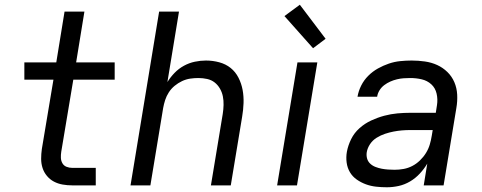

<svg xmlns="http://www.w3.org/2000/svg" viewBox="-20 -784 2040 812"><path d="M286 0Q265 0 245 -3.5Q225 -7 208 -16Q191 -25 178.5 -40Q166 -55 160 -73.5Q154 -92 154 -112.5Q154 -133 157 -154L206 -447H83V-520H218L253 -735H337L302 -520H465V-447H290L239 -142Q237 -129 237.5 -116.5Q238 -104 244 -93.5Q250 -83 261.5 -78.5Q273 -74 286 -74H385V0Z M532 0 653 -735H737L688 -437Q701 -458 718.5 -476Q736 -494 758 -506Q780 -518 804 -523Q828 -528 851 -528Q880 -528 907.5 -520.5Q935 -513 955.5 -496.5Q976 -480 988.5 -455.5Q1001 -431 1006 -404Q1011 -377 1010 -348Q1009 -319 1004 -290L956 0H872L922 -302Q925 -321 925.5 -340Q926 -359 922.5 -376.5Q919 -394 910 -409.5Q901 -425 887.5 -435.5Q874 -446 856 -450Q838 -454 819 -454Q802 -454 784.5 -451.5Q767 -449 750 -441Q733 -433 718.5 -421Q704 -409 694 -393.5Q684 -378 678.5 -361Q673 -344 670 -327L616 0Z M1152 0 1238 -520H1322L1236 0ZM1304 -580 1183 -716 1248 -764 1357 -620Z M1616 8Q1593 8 1570.5 5.5Q1548 3 1527.5 -4.5Q1507 -12 1489 -24.5Q1471 -37 1460 -55.5Q1449 -74 1446 -96.5Q1443 -119 1447 -142Q1452 -169 1465 -195.5Q1478 -222 1500.5 -242Q1523 -262 1550 -274.5Q1577 -287 1605 -294.5Q1633 -302 1661 -304.5Q1689 -307 1716 -307H1823L1828 -339Q1832 -364 1826.5 -388Q1821 -412 1804 -427.5Q1787 -443 1763.5 -448.5Q1740 -454 1715 -454Q1701 -454 1687 -453Q1673 -452 1658.5 -448.5Q1644 -445 1630.5 -439Q1617 -433 1605 -424Q1593 -415 1585 -402Q1577 -389 1575 -375H1492Q1496 -399 1507.5 -422Q1519 -445 1537.5 -463.5Q1556 -482 1578.5 -494.5Q1601 -507 1624.5 -515Q1648 -523 1672.5 -525.5Q1697 -528 1721 -528Q1749 -528 1777 -524Q1805 -520 1829 -509Q1853 -498 1872 -479.5Q1891 -461 1901.5 -436.5Q1912 -412 1913.5 -384Q1915 -356 1910 -327L1856 0H1772L1787 -92Q1774 -70 1755.5 -50Q1737 -30 1714 -16.5Q1691 -3 1666 2.5Q1641 8 1616 8ZM1649 -66Q1668 -66 1687 -69.5Q1706 -73 1723.5 -82Q1741 -91 1756 -105.5Q1771 -120 1781.5 -137Q1792 -154 1797.5 -172.5Q1803 -191 1806 -210L1810 -234H1715Q1697 -234 1679.5 -232.5Q1662 -231 1644 -227.5Q1626 -224 1608 -218Q1590 -212 1573 -201.5Q1556 -191 1545 -174.5Q1534 -158 1531 -140Q1529 -126 1532.5 -113.5Q1536 -101 1545.5 -92Q1555 -83 1568 -78Q1581 -73 1594 -70.5Q1607 -68 1621 -67Q1635 -66 1649 -66Z"/></svg>

Font: Iosevka Aile Oblique
Style: Regular
Weight: 400
Italic angle: -9°
Designer: Belleve Invis
Foundry: Belleve Invis
Version: Version 31.1.0; ttfautohint (v1.8.4)